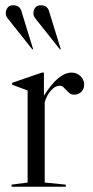

<svg xmlns="http://www.w3.org/2000/svg" viewBox="-20 -710 354 730"><path d="M230 -8V0H24V-8L85 -16V-366L26 -388V-395L139 -434H147V-346Q202 -434 252 -434Q272 -434 286 -420.5Q300 -407 300 -388Q300 -371 289 -360.5Q278 -350 262 -350Q251 -350 244.5 -355.5Q238 -361 232.5 -367Q227 -373 221 -378.5Q215 -384 206 -384Q190 -384 173.5 -365.5Q157 -347 150 -321V-16ZM211 -523 208 -522 143 -604Q123 -629 115 -639Q107 -649 107 -659Q107 -672 114 -681Q121 -690 135 -690Q159 -690 166 -669ZM106 -523 103 -522 38 -604Q18 -629 10 -639Q2 -649 2 -659Q2 -672 9 -681Q16 -690 30 -690Q54 -690 61 -669Z"/></svg>

Font: Libre Caslon Display
Style: Regular
Weight: 400
Designer: Pablo Impallari, Rodrigo Fuenzalida
Foundry: Pablo Impallari, Rodrigo Fuenzalida
Version: Version 1.002; ttfautohint (v1.5)